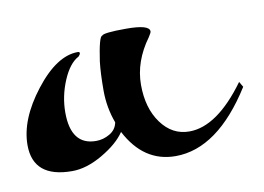

<svg xmlns="http://www.w3.org/2000/svg" viewBox="-45 -331 578 421"><g transform="rotate(-10 244.0 -121.0)"><path d="M203 -262Q206 -268 257.5 -268Q309 -268 309 -253Q309 -250 303 -241Q268 -193 268 -141Q268 -89 292.5 -55.5Q317 -22 355 -22Q417 -22 481 -110L488 -98Q410 26 316 26Q245 26 207 -47Q191 -23 155 -2Q119 19 87 19Q0 19 0 -54Q0 -111 48.5 -173.5Q97 -236 144 -236Q148 -236 148 -233Q148 -230 144 -226Q123 -215 108.5 -180.5Q94 -146 94 -110Q94 -37 150 -37Q166 -37 180.5 -45.5Q195 -54 198 -70Q185 -105 185 -143Q185 -181 188 -207Q196 -262 203 -262Z"/></g></svg>

Font: Mr Bedfort
Style: Regular
Weight: 400
Designer: Alejandro Paul
Foundry: Alejandro Paul
Version: Version 1.000